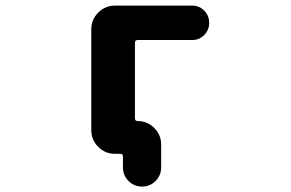

<svg xmlns="http://www.w3.org/2000/svg" viewBox="-20 -568 1040 687"><path d="M419.9 31.2V-7.8Q419.9 -17.6 410.2 -17.6H391.6Q356.4 -17.6 331.5 -42.5Q306.6 -67.4 306.6 -102.5V-462.9Q306.6 -498 331.5 -522.9Q356.4 -547.9 391.6 -547.9H668Q693.4 -547.9 710.9 -529.8Q728.5 -511.7 728.5 -486.3Q728.5 -460.9 710.9 -442.9Q693.4 -424.8 668 -424.8H472.7Q462.9 -424.8 462.9 -415V-144.5Q462.9 -134.8 472.7 -134.8Q506.8 -134.8 531.7 -110.4Q556.6 -85.9 556.6 -50.8V31.2Q556.6 59.6 536.6 79.6Q516.6 99.6 488.3 99.6Q460 99.6 439.9 79.6Q419.9 59.6 419.9 31.2Z"/></svg>

Font: Rounded-X Mgen+ 1mn bold
Style: Bold
Weight: 700
Designer: [Source Han Sans]
Ryoko NISHIZUKA  (kana & ideographs); Paul D. Hunt (Latin, Greek & Cyrillic); Wenlong ZHANG  (bopomofo
Version: Version 1.059.20150602